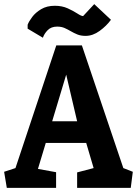

<svg xmlns="http://www.w3.org/2000/svg" viewBox="-25 -911 666 931"><path d="M8 0 -5 -78 50 -96 248 -691H372L573 -96L619 -78L609 0H349V-75L429 -96L393 -218H197L159 -92L247 -76V0ZM228 -323H349L296 -549ZM183 -728 109 -772V-791Q115 -807 131 -828.5Q147 -850 174.5 -866.5Q202 -883 241 -883Q276 -883 303.5 -870.5Q331 -858 350 -845.5Q369 -833 378 -833L432 -891L513 -815Q491 -785 458 -761Q425 -737 390 -737Q367 -737 350 -744Q333 -751 318.5 -759.5Q304 -768 288.5 -775Q273 -782 252 -782Q223 -782 206 -764.5Q189 -747 183 -728Z"/></svg>

Font: Kreon Light
Style: Bold
Weight: 700
Version: Version 2.002